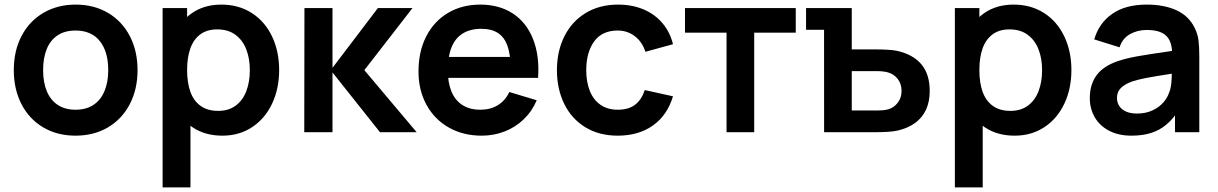

<svg xmlns="http://www.w3.org/2000/svg" viewBox="-20 -575 5296 835"><path d="M40 -270.2Q40 -353.9 73.8 -418.6Q107.7 -483.2 168.8 -519.1Q230 -555 308.7 -555Q388.9 -555 450 -518.8Q511.2 -482.7 544.7 -417.8Q578.2 -353 578.2 -270.2Q578.2 -186.7 544.4 -122Q510.7 -57.2 449.5 -21.1Q388.3 15 308.7 15Q228.5 15 167.6 -21.2Q106.7 -57.4 73.3 -122.2Q40 -186.9 40 -270.2ZM450.7 -270.2Q450.7 -350.2 414.2 -396.2Q377.7 -442.2 308.7 -442.2Q261.2 -442.2 229.8 -420.8Q198.2 -399.5 182.9 -360.9Q167.5 -322.2 167.5 -270.2Q167.5 -217 183.6 -178.2Q199.8 -139.5 231.2 -118.7Q262.8 -97.8 308.7 -97.8Q355.2 -97.8 387.1 -119.3Q419 -140.8 434.8 -179.8Q450.7 -218.8 450.7 -270.2Z M707.5 -270.2Q707.5 -352.3 734.7 -416.8Q761.8 -481.2 815 -518.1Q868.1 -555 942.8 -555Q1017.9 -555 1075 -518.4Q1132.1 -481.8 1163 -416.8Q1194 -351.9 1194 -270.2Q1194 -189.4 1163.4 -124.4Q1132.8 -59.4 1076.7 -22.2Q1020.6 15 947.3 15Q870.8 15 816.7 -21.9Q762.6 -58.8 735 -123.3Q707.5 -187.8 707.5 -270.2ZM687.2 -540H793.7V-160.8H808.3V240H687.2ZM1066.5 -270.2Q1066.5 -320.7 1050.9 -360.6Q1035.3 -400.6 1003.6 -423.9Q971.9 -447.2 924.8 -447.2Q880 -447.2 850.7 -425.2Q821.4 -403.2 807.5 -363.7Q793.7 -324.2 793.7 -270.2Q793.7 -215.9 807.8 -176.3Q821.8 -136.7 852 -114.8Q882.1 -92.8 929 -92.8Q974.6 -92.8 1005.5 -116Q1036.3 -139.2 1051.4 -179.2Q1066.5 -219.2 1066.5 -270.2Z M1304 -540H1426V-280L1623.5 -540H1774L1564.5 -270L1792 0H1632.5L1426 -260V0H1303.2Z M1800 -264.2Q1800 -351.3 1833.9 -417.2Q1867.8 -483.2 1928.8 -519.1Q1989.7 -555 2068.7 -555Q2151.5 -555 2210.7 -516Q2269.9 -477.1 2298.3 -404.9Q2326.8 -332.8 2320.1 -236.3H2200.5V-280.3Q2200.2 -339.5 2186.6 -376.6Q2173.1 -413.7 2145.2 -431.7Q2117.4 -449.7 2073.7 -449.7Q2024.8 -449.7 1992.2 -429.2Q1959.6 -408.8 1943.5 -368.9Q1927.5 -329 1927.5 -270Q1927.5 -215.2 1943.5 -176.7Q1959.6 -138.2 1991.3 -118Q2023.1 -97.8 2068.7 -97.8Q2112.7 -97.8 2145.1 -117.6Q2177.5 -137.4 2195 -174.8L2314.2 -139Q2293.8 -90.9 2257.7 -56.2Q2221.5 -21.4 2174.5 -3.2Q2127.4 15 2075.3 15Q1994.3 15 1931.9 -20.3Q1869.5 -55.7 1834.8 -119.3Q1800 -182.9 1800 -264.2ZM1889.5 -327.5H2261.2V-236.3H1889.5Z M2402 -270Q2402.2 -352.9 2434.7 -417.5Q2467.2 -482.2 2527.4 -518.6Q2587.6 -555 2668.2 -555Q2728.9 -555 2778.5 -534.2Q2828 -513.3 2861 -474.3Q2894.1 -435.3 2906.8 -382.7L2786.8 -349.8Q2773.1 -393 2740.7 -417.6Q2708.3 -442.2 2666.5 -442.2Q2598.4 -442.2 2564.1 -395Q2529.8 -347.9 2529.5 -270Q2529.7 -218 2545.2 -179.3Q2560.7 -140.7 2591.5 -119.3Q2622.3 -97.8 2666.5 -97.8Q2713.2 -97.8 2741.4 -119.1Q2769.7 -140.4 2784.2 -183.3L2906.8 -156.2Q2882.1 -73.7 2819.6 -29.3Q2757.1 15 2666.5 15Q2585.1 15 2525.3 -21.8Q2465.5 -58.5 2433.9 -123.2Q2402.2 -187.8 2402 -270Z M3139.7 -433H2959V-540H3440.7V-433H3260V0H3139.7Z M3563.8 -445.5H3485.5V-540H3684.3V-360.2H3781.2Q3848.8 -360.2 3879.3 -354.3Q3949.4 -339.3 3986.4 -296.1Q4023.3 -252.9 4023.3 -179.3Q4023.3 -132.5 4007 -97.5Q3990.6 -62.5 3959.3 -39.9Q3928 -17.3 3883 -7Q3865.2 -3 3838.5 -1.5Q3811.8 0 3782.8 0H3564ZM3843.5 -99.8Q3867.2 -106.5 3884 -128Q3900.8 -149.6 3900.8 -179.3Q3900.8 -210.8 3883.8 -232.2Q3866.8 -253.7 3840.3 -260.5Q3820.8 -265.7 3793.3 -265.7H3684.3V-94.5H3793.3Q3807.1 -94.5 3819.5 -95.5Q3832 -96.6 3843.5 -99.8Z M4153 -270.2Q4153 -352.3 4180.2 -416.8Q4207.3 -481.2 4260.5 -518.1Q4313.6 -555 4388.3 -555Q4463.4 -555 4520.5 -518.4Q4577.6 -481.8 4608.5 -416.8Q4639.5 -351.9 4639.5 -270.2Q4639.5 -189.4 4608.9 -124.4Q4578.3 -59.4 4522.2 -22.2Q4466.1 15 4392.8 15Q4316.2 15 4262.2 -21.9Q4208.1 -58.8 4180.5 -123.3Q4153 -187.8 4153 -270.2ZM4132.7 -540H4239.2V-160.8H4253.8V240H4132.7ZM4512 -270.2Q4512 -320.7 4496.4 -360.6Q4480.8 -400.6 4449.1 -423.9Q4417.4 -447.2 4370.3 -447.2Q4325.5 -447.2 4296.2 -425.2Q4266.9 -403.2 4253 -363.7Q4239.2 -324.2 4239.2 -270.2Q4239.2 -215.9 4253.2 -176.3Q4267.3 -136.7 4297.5 -114.8Q4327.6 -92.8 4374.5 -92.8Q4420.1 -92.8 4451 -116Q4481.8 -139.2 4496.9 -179.2Q4512 -219.2 4512 -270.2Z M4719.5 -148Q4719.5 -208.2 4749.2 -248.1Q4779 -288.1 4842.3 -309.5Q4879.2 -321.9 4929.3 -330.7Q4979.4 -339.4 5071.8 -352.7Q5096.8 -356.4 5121.2 -359.8L5077.8 -335.7Q5078.1 -373.6 5067.1 -397.6Q5056.2 -421.6 5031.7 -433.1Q5007.2 -444.7 4966.8 -444.7Q4926.8 -444.7 4894 -426.3Q4861.3 -407.9 4849 -369.2L4738.8 -403.7Q4759.3 -474.4 4816.9 -514.7Q4874.5 -555 4967.2 -555Q5042.4 -555 5096 -530.6Q5149.6 -506.2 5175.2 -454.5Q5188.3 -428.8 5192 -401Q5195.7 -373.2 5195.7 -331.3V0H5090V-117.2L5107.5 -97.8Q5082.6 -58.6 5053.2 -33.7Q5023.8 -8.8 4986.4 3.1Q4949 15 4900.7 15Q4843.9 15 4802.9 -6.7Q4761.9 -28.4 4740.7 -65.6Q4719.5 -102.8 4719.5 -148ZM5063.8 -170.7Q5071.4 -188.3 5073.8 -211.4Q5076.2 -234.4 5076.2 -261.5V-271.7L5113.2 -260.5L5069.5 -253.4Q5001.8 -243.1 4965.5 -236.1Q4929.2 -229.1 4903 -220.5Q4870.7 -208.6 4854.2 -191.8Q4837.7 -174.9 4837.7 -149.5Q4837.7 -129.3 4847.7 -113.9Q4857.7 -98.5 4877.1 -89.8Q4896.6 -81.2 4924.5 -81.2Q4962.9 -81.2 4992.1 -94.9Q5021.2 -108.6 5039 -129Q5056.8 -149.4 5063.8 -170.7Z"/></svg>

Font: Tap Sans
Style: Regular
Weight: 400
Designer: Tap Payments
Foundry: Tap Payments
Version: Version 1.001;Glyphs 3.1.2 (3151)